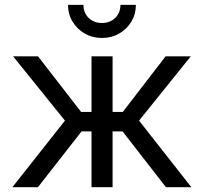

<svg xmlns="http://www.w3.org/2000/svg" viewBox="-20 -781 850 801"><path d="M31.7 0 251 -277.8 34.7 -545.9H138.7L318.4 -314H361.8V-545.9H449.7V-314H492.2L670.9 -545.9H775.9L560.1 -277.8L778.3 0H672.4L491.2 -232.9H449.7V0H361.8V-232.9H320.3L138.2 0ZM405.3 -622.6Q365.7 -622.6 333.7 -640.9Q301.8 -659.2 282.7 -690.7Q263.7 -722.2 263.7 -760.7H328.1Q328.1 -727.5 349.9 -706.3Q371.6 -685.1 405.3 -685.1Q439 -685.1 460.7 -706.3Q482.4 -727.5 482.4 -760.7H546.9Q546.9 -722.2 528.1 -690.9Q509.3 -659.7 477.3 -641.1Q445.3 -622.6 405.3 -622.6Z"/></svg>

Font: Inter Variable
Style: Regular
Weight: 400
Designer: Rasmus Andersson
Foundry: rsms
Version: Version 4.001;git-9221beed3